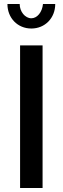

<svg xmlns="http://www.w3.org/2000/svg" viewBox="-20 -936 312 956"><path d="M194 -916C190 -875 165 -845 136 -845C105 -845 78 -878 78 -916H17C17 -846 68 -794 136 -794C204 -794 255 -846 255 -916ZM80 0H192V-710H80Z"/></svg>

Font: FIGSv2-sans-serif SemiBold
Style: Regular
Weight: 600
Designer: Matt McInerney, Pablo Impallari, Rodrigo Fuenzalida,Mirko Velimirovic
Foundry: Matt McInerney, Pablo Impallari, Rodrigo Fuenzalida
Version: Version 4.021;hotconv 1.0.109;makeotfexe 2.5.65596